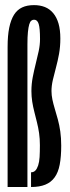

<svg xmlns="http://www.w3.org/2000/svg" viewBox="-20 -750 280 770"><path d="M10.5 0H90V-572.5Q90 -602.5 92 -621.8Q94 -641 97.2 -652Q100.5 -663 105.5 -667Q110.5 -671 116.5 -671Q130 -671 135.2 -653.8Q140.5 -636.5 140.5 -593.5Q140.5 -570 135.2 -545.2Q130 -520.5 123.2 -494Q116.5 -467.5 111.2 -440Q106 -412.5 106 -384.5Q106 -363.5 109.2 -342.5Q112.5 -321.5 117.8 -301Q123 -280.5 128.2 -259.5Q133.5 -238.5 136.8 -215.8Q140 -193 140 -168Q140 -140.5 138.8 -120.2Q137.5 -100 133 -86.5Q128.5 -73 121.8 -66Q115 -59 104.5 -59V0Q138.5 0 161.8 -9.5Q185 -19 199.2 -38.8Q213.5 -58.5 219.5 -90Q225.5 -121.5 225.5 -166Q225.5 -196.5 221.8 -222.8Q218 -249 212 -271Q206 -293 200 -312.8Q194 -332.5 190.2 -350.5Q186.5 -368.5 186.5 -385Q186.5 -406 192 -429.8Q197.5 -453.5 204.5 -479.2Q211.5 -505 216.8 -534Q222 -563 222 -595.5Q222 -630 214.8 -655.2Q207.5 -680.5 193.5 -697.2Q179.5 -714 160 -721.8Q140.5 -729.5 116.5 -729.5Q88.5 -729.5 68.8 -720.2Q49 -711 36.2 -690.8Q23.5 -670.5 17 -638.8Q10.5 -607 10.5 -561.5Z"/></svg>

Font: Anybody UltraCondensed
Style: Regular
Weight: 400
Width: 1
Version: Version 1.113;gftools[0.9.25]